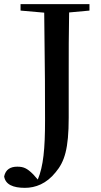

<svg xmlns="http://www.w3.org/2000/svg" viewBox="-49 -755 487 925"><path d="M50 -704 164 -694C168 -404 168 -289 168 -174C168 -39 160 46 133 110L111 85C81 55 64 48 34 48C2 48 -22 61 -29 95C-23 134 14 150 71 150C122 150 175 130 219 75C262 24 282 -38 282 -188V-396C282 -497 282 -598 284 -695L382 -704V-735H50Z"/></svg>

Font: Noto Serif CJK KR SemiBold
Style: Regular
Weight: 600
Designer: Ryoko NISHIZUKA 西塚涼子 (kana & ideographs); Frank Grießhammer (Latin, Greek & Cyrillic); Wenlong ZHANG 张文龙 (bopomofo); San
Foundry: Adobe
Version: Version 2.001;hotconv 1.1.0;makeotfexe 2.6.0